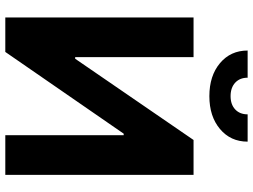

<svg xmlns="http://www.w3.org/2000/svg" viewBox="-138 -840 977 742"><g transform="rotate(90 351.0 -468.5)"><path d="M46.9 -727.5H200.2V-270H206.5L520.5 -727.5H655.3V0H502V-457.5H496.1L180.2 0H46.9ZM351.1 -788.6Q272.5 -788.6 223.6 -829.6Q174.8 -870.6 174.8 -936.5H279.8Q279.8 -906.2 299.1 -888.4Q318.4 -870.6 351.1 -870.6Q383.3 -870.6 402.3 -888.4Q421.4 -906.2 421.4 -936.5H526.9Q526.9 -870.6 478 -829.6Q429.2 -788.6 351.1 -788.6Z"/></g></svg>

Font: Inter Tight
Style: Bold
Weight: 700
Designer: Rasmus Andersson
Foundry: rsms
Version: Version 3.004; ttfautohint (v1.8.4.7-5d5b)